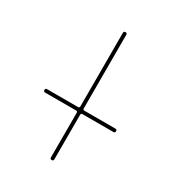

<svg xmlns="http://www.w3.org/2000/svg" viewBox="-179 -863 899 975"><g transform="rotate(30 271.0 -375.0)"><path d="M71 -280Q61 -280 61 -290Q61 -300 71 -300H252Q261 -300 261 -309V-740Q261 -750 271 -750Q281 -750 281 -740V-309Q281 -300 290 -300H471Q481 -300 481 -290Q481 -280 471 -280H290Q281 -280 281 -271V-10Q281 0 271 0Q261 0 261 -10V-271Q261 -280 252 -280Z"/></g></svg>

Font: Rounded Mplus 1c Thin
Style: Regular
Weight: 250
Version: Version 1.059.20150529